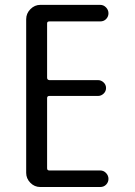

<svg xmlns="http://www.w3.org/2000/svg" viewBox="-20 -750 540 770"><path d="M141.6 0Q118.2 0 101.6 -17.1Q85 -34.2 85 -56.6V-672.9Q85 -696.3 102.1 -713.4Q119.1 -730.5 141.6 -730.5H381.8Q395.5 -730.5 405.3 -720.2Q415 -710 415 -696.8Q415 -683.6 405.8 -673.8Q396.5 -664.1 381.8 -664.1H177.7Q168.9 -664.1 168.9 -656.2V-438.5Q168.9 -429.7 177.7 -428.7H373Q385.7 -428.7 395.5 -419.4Q405.3 -410.2 405.3 -397Q405.3 -383.8 395.5 -374.5Q385.7 -365.2 373 -365.2H177.7Q168.9 -365.2 168.9 -356.4V-75.2Q168.9 -66.4 177.7 -66.4H381.8Q395.5 -66.4 405.3 -56.2Q415 -45.9 415 -32.7Q415 -19.5 405.8 -9.8Q396.5 0 381.8 0Z"/></svg>

Font: Rounded Mgen+ 1mn regular
Style: Regular
Weight: 400
Designer: [Source Han Sans]
Ryoko NISHIZUKA  (kana & ideographs); Paul D. Hunt (Latin, Greek & Cyrillic); Wenlong ZHANG  (bopomofo
Version: Version 1.059.20150602